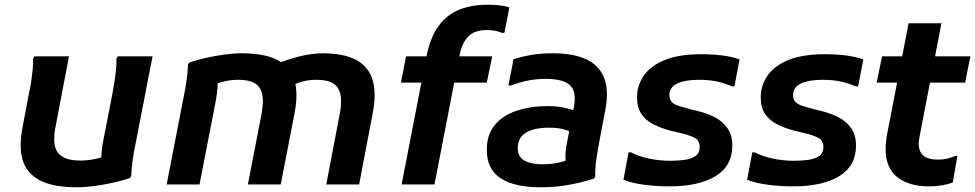

<svg xmlns="http://www.w3.org/2000/svg" viewBox="-20 -786 4154 818"><path d="M68 -168Q68 -184 70 -203Q72 -222 76 -243L102 -382Q107 -403 111.5 -431Q116 -459 119 -487Q122 -515 121 -536L127 -546H274L216 -243Q213 -229 212 -216Q211 -203 211 -192Q211 -145 238.5 -123.5Q266 -102 322 -102Q352 -102 384.5 -108.5Q417 -115 443 -126L412 -84Q411 -105 412.5 -132Q414 -159 420 -187L458 -382Q462 -403 466.5 -431Q471 -459 474 -487Q477 -515 476 -536L482 -546H630L557 -171Q550 -138 545 -103Q540 -68 539 -36L534 -28Q504 -17 463.5 -8Q423 1 381.5 6.5Q340 12 306 12Q232 12 179 -5.5Q126 -23 97 -62.5Q68 -102 68 -168Z M690 0 763 -376Q770 -409 775 -444Q780 -479 781 -511L786 -519Q816 -530 855.5 -539Q895 -548 935.5 -553.5Q976 -559 1010 -559Q1084 -559 1136 -541.5Q1188 -524 1215.5 -484.5Q1243 -445 1243 -379Q1243 -363 1241 -344Q1239 -325 1235 -304L1176 0H1036L1095 -304Q1097 -319 1098.5 -331.5Q1100 -344 1100 -355Q1100 -403 1075 -424.5Q1050 -446 994 -446Q965 -446 937 -439.5Q909 -433 883 -423L906 -463Q909 -443 907 -416Q905 -389 900 -360L830 0ZM1370 0 1428 -304Q1431 -319 1432 -331.5Q1433 -344 1433 -355Q1433 -403 1408 -424.5Q1383 -446 1327 -446Q1298 -446 1272 -439.5Q1246 -433 1221 -420L1162 -515Q1206 -533 1257 -546Q1308 -559 1359 -559Q1424 -559 1473 -541.5Q1522 -524 1549 -485Q1576 -446 1576 -379Q1576 -363 1574 -344Q1572 -325 1568 -304L1510 0Z M1691 0 1797 -546Q1813 -626 1848 -674.5Q1883 -723 1936 -744.5Q1989 -766 2059 -766Q2085 -766 2110.5 -763Q2136 -760 2150 -754L2129 -646H2119Q2107 -651 2092 -654.5Q2077 -658 2054 -658Q2001 -658 1974 -629.5Q1947 -601 1937 -546L1831 0ZM1688 -434 1710 -546H2077L2054 -434Z M2285 12Q2172 12 2113 -26.5Q2054 -65 2054 -147Q2054 -213 2088.5 -254Q2123 -295 2182 -314.5Q2241 -334 2312 -334Q2355 -334 2386.5 -326.5Q2418 -319 2432 -314L2422 -220Q2401 -230 2377.5 -236Q2354 -242 2318 -242Q2256 -242 2221 -221Q2186 -200 2186 -155Q2186 -117 2215 -101.5Q2244 -86 2290 -86Q2322 -86 2352 -91.5Q2382 -97 2406 -108L2397 -69Q2391 -84 2389.5 -102.5Q2388 -121 2390 -141.5Q2392 -162 2396 -180L2423 -320Q2439 -392 2410 -421Q2381 -450 2306 -450Q2261 -450 2223 -441.5Q2185 -433 2158 -422H2146L2168 -534Q2207 -546 2247 -552.5Q2287 -559 2334 -559Q2423 -559 2478.5 -533Q2534 -507 2554.5 -452.5Q2575 -398 2558 -313L2536 -197Q2528 -155 2521.5 -113.5Q2515 -72 2516 -33L2510 -25Q2457 -8 2401 2Q2345 12 2285 12Z M2658 -137H2668Q2701 -120 2745 -110.5Q2789 -101 2836 -101Q2868 -101 2897 -105Q2926 -109 2943.5 -121.5Q2961 -134 2961 -160Q2961 -188 2938 -199.5Q2915 -211 2876 -220L2842 -228Q2798 -239 2764.5 -256Q2731 -273 2712.5 -300.5Q2694 -328 2694 -371Q2694 -422 2723 -464Q2752 -506 2812.5 -530.5Q2873 -555 2967 -555Q3015 -555 3055.5 -550Q3096 -545 3131 -533L3109 -418H3099Q3064 -433 3031 -439.5Q2998 -446 2957 -446Q2900 -446 2866 -430.5Q2832 -415 2832 -381Q2832 -361 2843 -350.5Q2854 -340 2874 -334Q2894 -328 2920 -321L2953 -313Q2993 -303 3026 -286Q3059 -269 3079.5 -239.5Q3100 -210 3100 -166Q3100 -79 3028.5 -35.5Q2957 8 2832 8Q2780 8 2727.5 1.5Q2675 -5 2636 -20Z M3185 -137H3195Q3228 -120 3272 -110.5Q3316 -101 3363 -101Q3395 -101 3424 -105Q3453 -109 3470.5 -121.5Q3488 -134 3488 -160Q3488 -188 3465 -199.5Q3442 -211 3403 -220L3369 -228Q3325 -239 3291.5 -256Q3258 -273 3239.5 -300.5Q3221 -328 3221 -371Q3221 -422 3250 -464Q3279 -506 3339.5 -530.5Q3400 -555 3494 -555Q3542 -555 3582.5 -550Q3623 -545 3658 -533L3636 -418H3626Q3591 -433 3558 -439.5Q3525 -446 3484 -446Q3427 -446 3393 -430.5Q3359 -415 3359 -381Q3359 -361 3370 -350.5Q3381 -340 3401 -334Q3421 -328 3447 -321L3480 -313Q3520 -303 3553 -286Q3586 -269 3606.5 -239.5Q3627 -210 3627 -166Q3627 -79 3555.5 -35.5Q3484 8 3359 8Q3307 8 3254.5 1.5Q3202 -5 3163 -20Z M3938 8Q3852 8 3802.5 -31.5Q3753 -71 3753 -152Q3753 -164 3754.5 -178.5Q3756 -193 3758 -207L3851 -687H3991L3898 -206Q3896 -197 3895 -187.5Q3894 -178 3894 -173Q3894 -142 3913 -124Q3932 -106 3977 -106Q4016 -106 4050 -122H4059L4039 -8Q4019 -1 3993.5 3.5Q3968 8 3938 8ZM3715 -434 3738 -546H4114L4092 -434Z"/></svg>

Font: Kufam SemiBold
Style: Italic
Weight: 600
Italic angle: -11°
Designer: Artur Schmal
Foundry: Original Type
Version: Version 1.301; ttfautohint (v1.8.3)